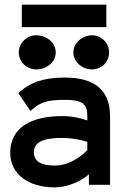

<svg xmlns="http://www.w3.org/2000/svg" viewBox="-20 -796 531 827"><path d="M74 -776V-679H438V-776ZM376 -497C417 -497 450 -529 450 -570C450 -611 417 -644 376 -644C335 -644 296 -611 296 -570C296 -529 335 -497 376 -497ZM136 -497C182 -497 220 -529 220 -570C220 -611 182 -644 136 -644C95 -644 61 -611 61 -570C61 -529 95 -497 136 -497ZM59 -395 111 -318 122 -327C157 -358 192 -366 259 -366C333 -366 356 -349 356 -298V-277C336 -285 294 -296 248 -296C123 -296 24 -252 24 -138C24 -46 103 11 214 11C281 11 336 -22 363 -45V0H454V-296C454 -408 387 -462 259 -462C164 -462 110 -439 67 -402ZM126 -140C126 -188 175 -202 248 -202C293 -202 338 -191 356 -185V-149C344 -136 287 -83 217 -83C157 -83 126 -101 126 -140Z"/></svg>

Font: Charger
Style: ExBd
Weight: 400
Designer: Jasper
Foundry: Cannot Into Space Fonts
Version: Version 0.99